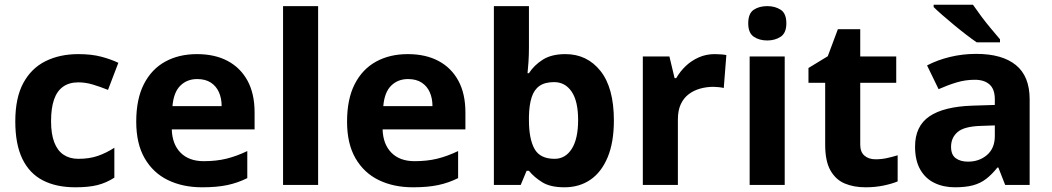

<svg xmlns="http://www.w3.org/2000/svg" viewBox="-20 -786 4471 816"><path d="M300 10Q219 10 162 -19.5Q105 -49 75 -111Q45 -173 45 -270Q45 -370 79 -433Q113 -496 173.5 -526Q234 -556 313 -556Q369 -556 410.5 -545Q452 -534 483 -519L439 -404Q404 -418 373.5 -427Q343 -436 313 -436Q274 -436 248 -417.5Q222 -399 209.5 -362.5Q197 -326 197 -271Q197 -217 210.5 -181.5Q224 -146 250 -128.5Q276 -111 313 -111Q360 -111 396 -123.5Q432 -136 466 -158V-31Q432 -9 394.5 0.5Q357 10 300 10Z M817 -556Q893 -556 947.5 -527Q1002 -498 1032 -443Q1062 -388 1062 -308V-236H710Q712 -173 747.5 -137Q783 -101 846 -101Q899 -101 942 -111.5Q985 -122 1031 -144V-29Q991 -9 946.5 0.5Q902 10 839 10Q757 10 694 -20.5Q631 -51 595 -113Q559 -175 559 -269Q559 -365 591.5 -428.5Q624 -492 682 -524Q740 -556 817 -556ZM818 -450Q775 -450 746.5 -422Q718 -394 713 -335H922Q922 -368 910.5 -394Q899 -420 876 -435Q853 -450 818 -450Z M1332 0H1183V-760H1332Z M1713 -556Q1789 -556 1843.5 -527Q1898 -498 1928 -443Q1958 -388 1958 -308V-236H1606Q1608 -173 1643.5 -137Q1679 -101 1742 -101Q1795 -101 1838 -111.5Q1881 -122 1927 -144V-29Q1887 -9 1842.5 0.5Q1798 10 1735 10Q1653 10 1590 -20.5Q1527 -51 1491 -113Q1455 -175 1455 -269Q1455 -365 1487.5 -428.5Q1520 -492 1578 -524Q1636 -556 1713 -556ZM1714 -450Q1671 -450 1642.5 -422Q1614 -394 1609 -335H1818Q1818 -368 1806.5 -394Q1795 -420 1772 -435Q1749 -450 1714 -450Z M2228 -583Q2228 -552 2226 -522Q2224 -492 2222 -475H2228Q2250 -509 2287 -532.5Q2324 -556 2383 -556Q2475 -556 2532 -484.5Q2589 -413 2589 -274Q2589 -181 2562.5 -117.5Q2536 -54 2489 -22Q2442 10 2379 10Q2319 10 2284.5 -11.5Q2250 -33 2228 -60H2218L2193 0H2079V-760H2228ZM2335 -437Q2296 -437 2273 -421Q2250 -405 2239.5 -372.5Q2229 -340 2228 -291V-275Q2228 -196 2251.5 -153.5Q2275 -111 2337 -111Q2383 -111 2410 -153.5Q2437 -196 2437 -276Q2437 -356 2409.5 -396.5Q2382 -437 2335 -437Z M3017 -556Q3028 -556 3043 -555Q3058 -554 3067 -552L3056 -412Q3049 -414 3035.5 -415.5Q3022 -417 3012 -417Q2983 -417 2956 -409.5Q2929 -402 2907.5 -386Q2886 -370 2873.5 -343.5Q2861 -317 2861 -278V0H2712V-546H2825L2847 -454H2854Q2870 -482 2894 -505Q2918 -528 2949.5 -542Q2981 -556 3017 -556Z M3315 -546V0H3166V-546ZM3241 -760Q3274 -760 3298 -744.5Q3322 -729 3322 -686.8Q3322 -646 3298 -630Q3274 -614 3241 -614Q3206.7 -614 3183.4 -630Q3160 -646 3160 -686.8Q3160 -729 3183.4 -744.5Q3206.7 -760 3241 -760Z M3701 -109Q3726 -109 3749 -114Q3772 -119 3795 -126V-15Q3771 -5 3735.5 2.5Q3700 10 3658 10Q3609 10 3570.5 -6Q3532 -22 3509.5 -61.5Q3487 -101 3487 -171V-434H3416V-497L3498 -547L3541 -662H3636V-546H3789V-434H3636V-171Q3636 -140 3654 -124.5Q3672 -109 3701 -109Z M4129 -557Q4239 -557 4297.5 -509.5Q4356 -462 4356 -364V0H4252L4223 -74H4219Q4196 -45 4171.5 -26Q4147 -7 4115.5 1.5Q4084 10 4038 10Q3990 10 3951.5 -8.5Q3913 -27 3891 -65.5Q3869 -104 3869 -163Q3869 -250 3930 -291.5Q3991 -333 4113 -337L4208 -340V-364Q4208 -407 4185.5 -427Q4163 -447 4123 -447Q4083 -447 4045 -435.5Q4007 -424 3969 -407L3920 -508Q3964 -531 4017.5 -544Q4071 -557 4129 -557ZM4150 -251Q4078 -249 4050 -225Q4022 -201 4022 -162Q4022 -128 4042 -113.5Q4062 -99 4094 -99Q4142 -99 4175 -127.5Q4208 -156 4208 -208V-253ZM4115 -766Q4130 -744 4150.5 -716.5Q4171 -689 4192.5 -663.5Q4214 -638 4230 -619V-606H4131Q4112 -619 4086.5 -638.5Q4061 -658 4034.5 -680Q4008 -702 3985 -722Q3962 -742 3948 -756V-766Z"/></svg>

Font: Noto Sans Kannada
Style: Regular
Weight: 400
Designer: Jelle Bosma - Monotype Design Team
Foundry: Monotype Imaging Inc.
Version: Version 2.003